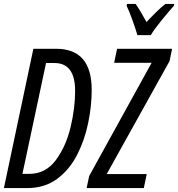

<svg xmlns="http://www.w3.org/2000/svg" viewBox="-20 -964 913 984"><path d="M0 0H118Q209 0 272.5 -47Q336 -94 375 -170Q414 -246 432 -334Q450 -422 450 -503Q450 -714 268 -714H151ZM95 -73 216 -641H259Q365 -641 365 -498Q365 -408 341 -309.5Q317 -211 265 -142Q213 -73 130 -73ZM424 0 437 -62 757 -642H565L580 -714H862L849 -651L527 -72H732L717 0ZM684 -784H753Q769 -812 808.5 -860.5Q848 -909 871 -934L873 -944H828Q806 -927 782 -903.5Q758 -880 731 -851Q714 -882 699.5 -906Q685 -930 675 -944H631L629 -934Q642 -908 659.5 -859Q677 -810 684 -784Z"/></svg>

Font: Noto Sans UI Condensed
Style: Italic
Weight: 400
Width: 3
Italic angle: -12°
Designer: Monotype Design Team
Foundry: Monotype Imaging Inc.
Version: Version 1.901